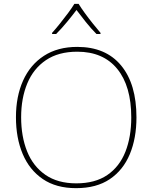

<svg xmlns="http://www.w3.org/2000/svg" viewBox="-20 -969 794 999"><path d="M690 -358Q690 -250 655.5 -167Q621 -84 551.5 -37Q482 10 376 10Q272 10 202.5 -37.5Q133 -85 98 -168Q63 -251 63 -359Q63 -467 100 -549.5Q137 -632 208.5 -678.5Q280 -725 382 -725Q530 -725 610 -628.5Q690 -532 690 -358ZM90 -359Q90 -259 121 -181.5Q152 -104 216 -59.5Q280 -15 377 -15Q475 -15 538.5 -58.5Q602 -102 632.5 -179.5Q663 -257 663 -358Q663 -521 590 -610.5Q517 -700 382 -700Q284 -700 219 -656Q154 -612 122 -535Q90 -458 90 -359ZM389 -949Q401 -929 421 -901.5Q441 -874 463 -846.5Q485 -819 503 -798V-792H482Q454 -820 426.5 -854.5Q399 -889 378 -917Q357 -889 328.5 -854.5Q300 -820 272 -792H251V-798Q270 -819 292 -846.5Q314 -874 334.5 -901.5Q355 -929 367 -949Z"/></svg>

Font: Noto Sans Myanmar Thin
Style: Regular
Weight: 100
Designer: Monotype Design Team
Foundry: Monotype Imaging Inc.
Version: Version 2.107; ttfautohint (v1.8.4.7-5d5b)